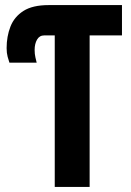

<svg xmlns="http://www.w3.org/2000/svg" viewBox="-20 -734 513 754"><path d="M195 0V-595H154Q135 -595 125.5 -578.5Q116 -562 116 -538Q116 -522 119 -509Q122 -496 124 -488H17Q14 -496 10 -511Q6 -526 6 -545Q6 -591 21 -629.5Q36 -668 72 -691Q108 -714 171 -714H459V-595H332V0Z"/></svg>

Font: Noto Sans Display ExtraCondensed
Style: Bold
Weight: 700
Width: 2
Designer: Monotype Design Team
Foundry: Monotype Imaging Inc.
Version: Version 2.003